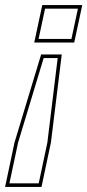

<svg xmlns="http://www.w3.org/2000/svg" viewBox="-29 -720 343 754"><path d="M132.5 -506H213.5L171 -160.5L134 14H-9L28 -160.5ZM142.5 -492 42 -160 8 0H123L157 -160L197.5 -492ZM137 -700H294L262.5 -553H105.5ZM148 -686 122.5 -567H251.5L277 -686Z"/></svg>

Font: Tourney Thin Thin
Style: Italic
Weight: 250
Italic angle: -12°
Version: Version 1.015